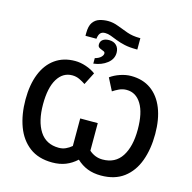

<svg xmlns="http://www.w3.org/2000/svg" viewBox="-144 -1199 1353 1353"><g transform="rotate(15 532.5 -522.5)"><path d="M351 -933Q351 -985 369.5 -1011Q388 -1037 417.5 -1046Q447 -1055 479 -1055Q516 -1055 553 -1040.5Q590 -1026 631 -1011.5Q672 -997 723 -997H729V-914H721Q671 -914 635 -922Q599 -930 571.5 -941Q544 -952 522.5 -960Q501 -968 481 -968Q457 -968 445.5 -954.5Q434 -941 431 -913H351ZM455 -778Q484 -786 498 -800Q512 -814 512 -827Q512 -836 504 -840.5Q496 -845 485 -848.5Q474 -852 466 -858.5Q458 -865 458 -879Q458 -902 475 -914.5Q492 -927 521 -927Q555 -927 574.5 -907Q594 -887 594 -854Q594 -808 554 -776.5Q514 -745 455 -738ZM355 10Q254 10 188.5 -39.5Q123 -89 91 -175Q59 -261 59 -371Q59 -479 90.5 -558Q122 -637 182.5 -680Q243 -723 328 -723Q367 -723 408 -709Q449 -695 478 -673L432 -583Q413 -596 388 -608Q363 -620 334 -620Q266 -620 226.5 -555.5Q187 -491 187 -370Q187 -246 233.5 -174Q280 -102 373 -102Q400 -102 423 -112.5Q446 -123 466 -140V-341H594V-140Q637 -102 692 -102Q785 -102 831.5 -174Q878 -246 878 -370Q878 -491 838.5 -555.5Q799 -620 731 -620Q702 -620 676.5 -608Q651 -596 632 -583L586 -673Q616 -695 657 -709Q698 -723 736 -723Q822 -723 882 -680Q942 -637 973.5 -558Q1005 -479 1005 -371Q1005 -261 973.5 -175Q942 -89 876.5 -39.5Q811 10 710 10Q655 10 611.5 -7Q568 -24 532 -58Q495 -24 452 -7Q409 10 355 10Z"/></g></svg>

Font: Noto Sans SemiBold
Style: Regular
Weight: 600
Designer: Monotype Design Team
Foundry: Monotype Imaging Inc.
Version: Version 2.007